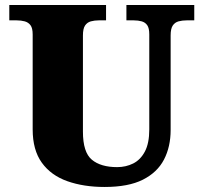

<svg xmlns="http://www.w3.org/2000/svg" viewBox="-20 -734 809 764"><path d="M396 10Q313 10 248 -13Q183 -36 146.5 -86.5Q110 -137 110 -219V-597Q110 -622 101.5 -633.5Q93 -645 78.5 -649Q64 -653 46 -653H17V-714H402V-653H373Q356 -653 341.5 -649Q327 -645 318.5 -632.5Q310 -620 310 -593V-210Q310 -128 345.5 -98.5Q381 -69 446 -69Q481 -69 510 -83.5Q539 -98 556.5 -131Q574 -164 574 -219V-597Q574 -622 566 -633.5Q558 -645 544 -649Q530 -653 512 -653H483V-714H753V-653H723Q705 -653 690.5 -649Q676 -645 667.5 -632.5Q659 -620 659 -593V-217Q659 -150 632.5 -99Q606 -48 548.5 -19Q491 10 396 10Z"/></svg>

Font: Noto Serif Tibetan Black
Style: Regular
Weight: 900
Version: Version 2.103